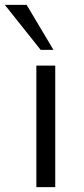

<svg xmlns="http://www.w3.org/2000/svg" viewBox="-51 -770 345 790"><path d="M168.9 -564.9H116.2L-31.2 -750H58.6ZM98.6 0V-500H176.3V0Z"/></svg>

Font: Now
Style: Regular
Weight: 400
Designer: Alfredo Marco Pradil
Foundry: Alfredo Marco Pradil
Version: Version 1.002;PS 001.002;hotconv 1.0.88;makeotf.lib2.5.64775